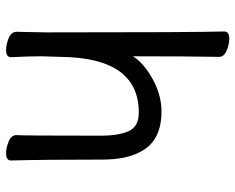

<svg xmlns="http://www.w3.org/2000/svg" viewBox="-91 -662 770 628"><g transform="rotate(90 294.0 -348.0)"><path d="M481.9 17.1Q462.9 17.1 442.4 8.5Q421.9 0 421.9 -17.1Q423.8 -34.2 423.8 -293Q423.8 -351.1 408.9 -384Q394 -417 348.1 -417Q168.9 -417 166 -162.1L164.1 -97.2Q164.1 -59.1 167 1Q167 17.1 144 17.1Q125 17.1 104.5 8.5Q84 0 84 -17.1L85.9 -115.2Q85.9 -589.8 83 -696.8Q83 -712.9 106.9 -712.9Q125 -712.9 145.5 -704.3Q166 -695.8 166 -679.2Q164.1 -580.1 164.1 -397.9Q186 -433.1 238.5 -462.2Q291 -491.2 344.2 -491.2Q439.9 -491.2 475.1 -424.8Q502 -377.9 502 -296.9Q502 -105 504.9 1Q504.9 17.1 481.9 17.1Z"/></g></svg>

Font: LXGW WenKai Screen
Style: Regular
Weight: 400
Designer: LXGW / Fontworks Inc.
Foundry: LXGW / Fontworks Inc.
Version: Version 1.510;January 18,2025